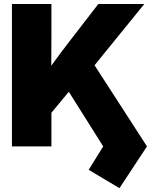

<svg xmlns="http://www.w3.org/2000/svg" viewBox="-20 -748 776 981"><path d="M190.9 -109.4V-337.9Q214.4 -373 237.5 -406Q260.7 -439 285.6 -471.9Q310.5 -504.9 337.9 -540.5L482.4 -727.5H717.3L413.1 -353L394.5 -355ZM41 0V-727.5H242.7V-571.3L241.7 -361.8L242.7 -265.6V0ZM590.3 213.4 433.1 119.6 507.3 0 323.2 -292.5 444.8 -442.9 731 0Z"/></svg>

Font: Inter 28pt Black
Style: Regular
Weight: 900
Designer: Rasmus Andersson
Foundry: rsms
Version: Version 4.001;git-66647c0bb